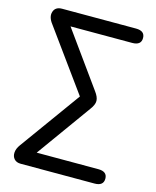

<svg xmlns="http://www.w3.org/2000/svg" viewBox="-129 -792 858 1059"><g transform="rotate(15 300.0 -262.5)"><path d="M92 180Q68 180 55 165.5Q42 151 43.5 128.5Q45 106 62 83L312 -263L62 -608Q34 -644 44 -674.5Q54 -705 92 -705H514Q565 -705 565 -664Q565 -623 514 -623H162L385 -313Q406 -285 406.5 -263Q407 -241 385 -212L162 98H514Q565 98 565 139Q565 180 514 180Z"/></g></svg>

Font: Chiron GoRound TC
Style: Regular
Weight: 400
Designer: Ryoko NISHIZUKA 西塚涼子 (kana, bopomofo & ideographs); Paul D. Hunt (Latin, Greek & Cyrillic); Sandoll Communications 산돌커뮤니
Foundry: Adobe
Version: Version 1.000;hotconv 1.1.1;makeotfexe 2.6.0